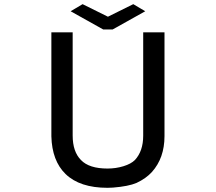

<svg xmlns="http://www.w3.org/2000/svg" viewBox="-20 -895 1040 925"><path d="M669.9 -739.3H772.5V-239.3Q772.5 -133.8 711.9 -66.4Q683.6 -35.2 637.7 -13.7Q598.6 2.9 524.4 8.8L498 9.8Q364.3 9.8 295.9 -56.6Q230.5 -120.1 227.5 -238.3V-739.3H330.1V-242.2Q330.1 -164.1 370.1 -124Q409.2 -83 498 -83Q538.1 -83 574.7 -94.2Q611.3 -105.5 629.9 -124Q669.9 -167 669.9 -241.2ZM320.3 -840.8 477.5 -752.9H522.5L679.7 -840.8L622.1 -875L500 -814.5L377.9 -875Z"/></svg>

Font: RobotoJAA
Style: Medium
Weight: 500
Version: Version 2.05; 2016-11-05